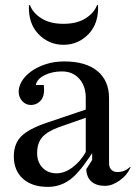

<svg xmlns="http://www.w3.org/2000/svg" viewBox="-20 -720 541 750"><path d="M317 -59 340 -95V-122L330 -107Q284 -38 247.5 -14Q211 10 167 10Q105 10 69.5 -22Q34 -54 34 -109Q34 -158 62.5 -187Q91 -216 161 -240L315 -292V-338Q315 -384 289.5 -412.5Q264 -441 222 -441Q183 -441 153.5 -426Q124 -411 120 -388H151Q156 -348 140.5 -329Q125 -310 100 -310Q81 -310 67 -325Q53 -340 53 -362Q53 -383 66 -404Q79 -425 103 -442Q127 -459 159.5 -469.5Q192 -480 231 -480Q315 -480 360.5 -442.5Q406 -405 406 -336V-82Q406 -66 415 -57Q424 -48 438 -48Q453 -48 464.5 -52.5Q476 -57 488 -68L490 -67Q477 -36 447.5 -15Q418 6 390 6Q356 6 337 -11Q318 -28 317 -59ZM125 -122Q125 -87 146 -65Q167 -43 201 -43Q232 -43 263 -66Q294 -89 315 -126V-260L212 -224Q165 -207 145 -184Q125 -161 125 -122ZM97 -700Q108 -670 141.5 -648.5Q175 -627 228 -627Q281 -627 314.5 -648.5Q348 -670 359 -700H363Q366 -628 325.5 -586.5Q285 -545 228 -545Q171 -545 130.5 -586.5Q90 -628 93 -700Z"/></svg>

Font: Redaction
Style: Regular
Weight: 400
Designer: Jeremy Mickel / Forest Young
Foundry: MCKL
Version: Version 2.001; Redaction